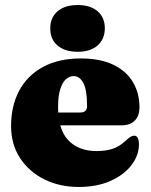

<svg xmlns="http://www.w3.org/2000/svg" viewBox="-20 -728 598 762"><path d="M533.5 -302.5Q533.5 -268.5 515 -249.5Q496.5 -230.5 461.5 -230.5H165V-281.5H298.5Q325.5 -281.5 325.5 -307Q325.5 -371 310.8 -398.5Q296 -426 272.5 -426Q255 -426 241 -413Q227 -400 218.8 -373Q210.5 -346 210.5 -304.5Q210.5 -213 251.5 -170.8Q292.5 -128.5 363.5 -128.5Q397 -128.5 424.2 -136.5Q451.5 -144.5 477 -168Q491 -181 498.2 -185.2Q505.5 -189.5 512.5 -189.5Q522.5 -189.5 527 -179.8Q531.5 -170 531.5 -156Q531.5 -111 501.2 -72Q471 -33 417.5 -9.5Q364 14 292.5 14Q216.5 14 155.8 -16.2Q95 -46.5 59.5 -100.8Q24 -155 24 -227.5Q24 -308.5 56.5 -368.8Q89 -429 151 -462.5Q213 -496 300.5 -496Q378 -496 429.8 -471Q481.5 -446 507.5 -402.2Q533.5 -358.5 533.5 -302.5ZM288.5 -522.5Q237.5 -522.5 208.5 -547.2Q179.5 -572 179.5 -616Q179.5 -658.5 208.5 -683.2Q237.5 -708 288.5 -708Q339 -708 367.5 -683.2Q396 -658.5 396 -616Q396 -573 367.5 -547.8Q339 -522.5 288.5 -522.5Z"/></svg>

Font: Fraunces Black
Style: Regular
Weight: 900
Version: Version 1.000;[b76b70a41]